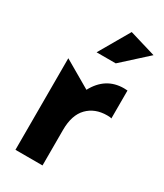

<svg xmlns="http://www.w3.org/2000/svg" viewBox="-197 -867 809 946"><g transform="rotate(30 208.0 -394.5)"><path d="M368 -530Q264 -530 211 -431L56 -521V0H210V-202Q210 -287 252 -330Q294 -373 363 -373Q382 -373 388 -370V-529Q382 -530 368 -530ZM162 -616H271L412 -744L262 -789Z"/></g></svg>

Font: Geom
Style: Bold
Weight: 700
Version: Version 1.102